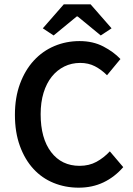

<svg xmlns="http://www.w3.org/2000/svg" viewBox="-20 -856 616 888"><path d="M344 12Q282 12 228 -10Q174 -32 134.5 -75Q95 -118 72 -181Q49 -244 49 -325Q49 -405 72.5 -468.5Q96 -532 136.5 -576Q177 -620 231.5 -643Q286 -666 348 -666Q410 -666 458 -641Q506 -616 537 -583L475 -508Q449 -534 419 -549.5Q389 -565 351 -565Q311 -565 277.5 -548.5Q244 -532 219.5 -501.5Q195 -471 181.5 -427Q168 -383 168 -328Q168 -216 216.5 -152.5Q265 -89 348 -89Q392 -89 426 -107.5Q460 -126 488 -156L550 -83Q510 -37 458.5 -12.5Q407 12 344 12ZM178 -725 275 -836H399L496 -725L446 -692L339 -780H335L228 -692Z"/></svg>

Font: Giro Sans Semibold
Style: Regular
Weight: 600
Designer: Paul D. Hunt
Foundry: Adobe Systems Incorporated
Version: Version 1.000;PS 1.0;hotconv 1.0.88;makeotf.lib2.5.647800